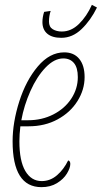

<svg xmlns="http://www.w3.org/2000/svg" viewBox="-20 -762 420 792"><path d="M32 -179Q32 -257 59.5 -343.5Q87 -430 136 -488Q185 -546 245 -546Q285 -546 307 -519Q329 -492 329 -444Q329 -392 299.5 -345Q270 -298 217.5 -269.5Q165 -241 98 -241H64Q60 -207 60 -179Q60 -98 84.5 -56.5Q109 -15 152 -15Q187 -15 215 -39Q243 -63 261 -100Q265 -100 267.5 -96Q270 -92 270 -86Q270 -69 256 -46Q242 -23 215 -6.5Q188 10 151 10Q32 10 32 -179ZM96 -266Q153 -266 200 -290Q247 -314 274 -355Q301 -396 301 -444Q301 -483 285 -502Q269 -521 241 -521Q204 -521 168 -483.5Q132 -446 105.5 -386.5Q79 -327 68 -266ZM155 -671Q155 -691 162 -713L189 -717Q182 -696 182 -673Q182 -651 197.5 -641.5Q213 -632 235 -632Q274 -632 306 -663.5Q338 -695 359 -742L380 -731Q354 -678 316.5 -642Q279 -606 233 -606Q195 -606 175 -623Q155 -640 155 -671Z"/></svg>

Font: Noto Serif CondThin
Style: Italic
Weight: 250
Width: 3
Italic angle: -12°
Designer: Monotype Design Team
Foundry: Monotype Imaging Inc.
Version: Version 1.001